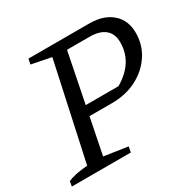

<svg xmlns="http://www.w3.org/2000/svg" viewBox="-157 -794 939 939"><g transform="rotate(-30 312.5 -324.0)"><path d="M-11 0 -6 -28Q31 -45 105 -51L223 -596L112 -618L118 -648H462Q542 -648 589 -607Q636 -566 636 -495Q636 -427 600 -372.5Q564 -318 502.5 -286.5Q441 -255 363 -255H236L195 -51L328 -31L322 0ZM431 -591H303L247 -311H432Q547 -378 547 -493Q547 -541 517 -566Q487 -591 431 -591Z"/></g></svg>

Font: Piazzolla SC
Style: Italic
Weight: 400
Italic angle: -11.3°
Designer: Juan Pablo del Peral
Foundry: Huerta Tipografica
Version: Version 1.330